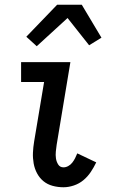

<svg xmlns="http://www.w3.org/2000/svg" viewBox="-20 -782 490 810"><path d="M248 8Q224 8 202 2Q180 -4 163.5 -17.5Q147 -31 136.5 -50.5Q126 -70 122 -92.5Q118 -115 119 -138Q120 -161 124 -185L166 -436H69V-520H277L219 -171Q217 -157 215.5 -142.5Q214 -128 216 -114Q218 -100 225.5 -88Q233 -76 248 -76Q258 -76 268 -81.5Q278 -87 285 -96Q292 -105 297 -115Q302 -125 306 -135L386 -97Q376 -76 363 -56.5Q350 -37 332 -22Q314 -7 291.5 0.5Q269 8 248 8ZM135 -587 91 -627 221 -762H325L408 -623L356 -591L265 -706Z"/></svg>

Font: Iosevka Etoile Medium
Style: Italic
Weight: 500
Italic angle: -9°
Designer: Belleve Invis
Foundry: Belleve Invis
Version: Version 22.1.2; ttfautohint (v1.8.4)